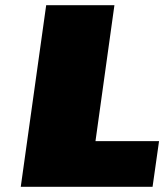

<svg xmlns="http://www.w3.org/2000/svg" viewBox="-20 -720 638 740"><path d="M593 -176 568 0H60L158 -700H421L348 -176Z"/></svg>

Font: Fivo Sans Modern ExtBlk
Style: Regular
Weight: 900
Designer: Alexander Slobzheninov
Foundry: Alexander Slobzheninov
Version: 1.0